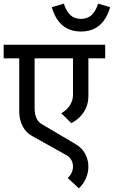

<svg xmlns="http://www.w3.org/2000/svg" viewBox="-30 -905 628 1060"><path d="M458 -583V-372.1Q458 -326.2 433.1 -287.1Q408.2 -248 363.8 -225.1L308.1 -279.8Q338.9 -296.9 356 -324Q373 -351.1 373 -380.9V-583H161.1V-308.1Q161.1 -242.2 201.2 -219.2L388.2 -108.9Q422.4 -88.9 440.2 -55.9Q458 -22.9 458 15.1Q458 47.4 445.1 78.1Q432.1 108.9 405.8 134.8L344.2 78.1Q373 49.3 373 14.2Q373 -5.9 363 -22.9Q353 -40 334 -49.8L147.9 -153.8Q112.8 -172.9 94.5 -209Q76.2 -245.1 76.2 -288.1V-583H-9.8V-658.2H550.8V-583ZM417 -731Q294.9 -731 255.9 -865.2L322.3 -884.8Q337.4 -840.8 359.6 -820.8Q381.8 -800.8 417 -800.8Q452.1 -800.8 474.6 -820.8Q497.1 -840.8 512.2 -884.8L578.1 -865.2Q539.1 -731 417 -731Z"/></svg>

Font: Sarala
Style: Regular
Weight: 400
Designer: Andres Torresi
Foundry: Huerta Tipografica
Version: Version 1.004;PS 001.003;hotconv 1.0.70;makeotf.lib2.5.58329